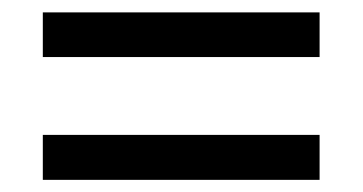

<svg xmlns="http://www.w3.org/2000/svg" viewBox="-20 -509 591 313"><path d="M49.8 -416V-488.8H501V-416ZM49.8 -215.8V-289.1H501V-215.8Z"/></svg>

Font: Genotype
Style: Regular
Weight: 400
Foundry: Ascender Corporation
Version: Version 1.00